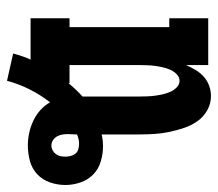

<svg xmlns="http://www.w3.org/2000/svg" viewBox="-58 -510 637 562"><g transform="rotate(90 261.0 -229.5)"><path d="M217 69 137 51Q141 38 145 25Q149 12 155 0H34V-114H60V-406H34V-520H171V-455Q177 -469 185 -482.5Q193 -496 204.5 -506.5Q216 -517 231 -522.5Q246 -528 262 -528Q284 -528 303.5 -517Q323 -506 335.5 -488Q348 -470 355 -449Q362 -428 366.5 -407Q371 -386 372.5 -364Q374 -342 374 -320V-208Q382 -210 391 -211Q400 -212 409 -212Q431 -212 453 -205.5Q475 -199 491 -183.5Q507 -168 514.5 -146Q522 -124 522 -102Q522 -79 514.5 -57Q507 -35 490.5 -19.5Q474 -4 451.5 2Q429 8 406 8Q388 8 369.5 4Q351 0 334 -8Q317 -16 303 -28.5Q289 -41 280 -57Q258 -29 242 3Q226 35 217 69ZM224 -111Q233 -122 242.5 -132Q252 -142 263 -152V-320Q263 -331 262.5 -342.5Q262 -354 260.5 -365Q259 -376 256.5 -387Q254 -398 249.5 -408.5Q245 -419 236.5 -427.5Q228 -436 217 -436Q206 -436 197.5 -427.5Q189 -419 184.5 -408.5Q180 -398 177.5 -387Q175 -376 173.5 -365Q172 -354 171.5 -342.5Q171 -331 171 -320V-114H224ZM406 -61Q414 -61 420.5 -64.5Q427 -68 431.5 -74Q436 -80 437.5 -87Q439 -94 439 -102Q439 -110 437 -117.5Q435 -125 430.5 -131Q426 -137 418 -139.5Q410 -142 402 -142Q395 -142 388 -140.5Q381 -139 374 -136V-134Q374 -128 373.5 -121Q373 -114 373 -108Q373 -100 374.5 -92Q376 -84 380 -77Q384 -70 391 -65.5Q398 -61 406 -61Z"/></g></svg>

Font: Iosevka Curly Slab Heavy
Style: Regular
Weight: 900
Monospace: yes
Designer: Belleve Invis
Foundry: Belleve Invis
Version: Version 22.1.2; ttfautohint (v1.8.4)